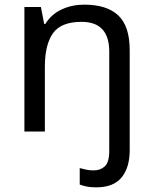

<svg xmlns="http://www.w3.org/2000/svg" viewBox="-20 -566 658 826"><path d="M394 240Q370 240 353 236.5Q336 233 323 228V157Q337 161 351 164Q365 167 383 167Q412 167 431 149.5Q450 132 450 83V-344Q450 -472 331 -472Q242 -472 207.5 -422.5Q173 -373 173 -279V0H85V-536H156L170 -463H175Q201 -505 245.5 -525.5Q290 -546 342 -546Q440 -546 489 -499.5Q538 -453 538 -350V80Q538 155 503 197.5Q468 240 394 240Z"/></svg>

Font: Noto Sans Multani
Style: Regular
Weight: 400
Designer: Monotype Design Team
Foundry: Monotype Imaging Inc.
Version: Version 2.002; ttfautohint (v1.8.4.7-5d5b)